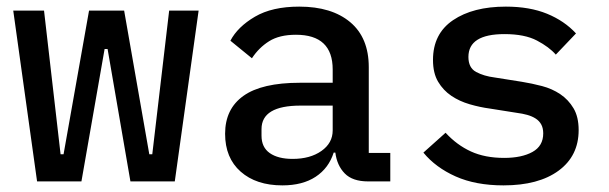

<svg xmlns="http://www.w3.org/2000/svg" viewBox="-20 -548 1840 580"><path d="M20 -516H113L163 -82H172L249 -516H355L431 -82H440L491 -516H580L508 0H374L305 -400H296L226 0H92Z M1092 0Q1045 0 1021.5 -24Q998 -48 993 -87H988Q973 -40 933.5 -14Q894 12 833 12Q754 12 707 -29.5Q660 -71 660 -144Q660 -219 715.5 -258.5Q771 -298 886 -298H985V-338Q985 -443 874 -443Q824 -443 793 -423.5Q762 -404 741 -372L676 -425Q698 -467 750 -497.5Q802 -528 884 -528Q982 -528 1038 -481Q1094 -434 1094 -345V-86H1159V0ZM985 -154V-229H888Q770 -229 770 -158V-138Q770 -103 795 -85.5Q820 -68 864 -68Q917 -68 951 -92Q985 -116 985 -154Z M1259 -87 1326 -147Q1360 -110 1402.5 -90.5Q1445 -71 1503 -71Q1556 -71 1588.5 -89Q1621 -107 1621 -145Q1621 -161 1615 -172Q1609 -183 1598 -190Q1587 -197 1572.5 -201Q1558 -205 1542 -207L1460 -220Q1430 -224 1399 -233Q1368 -242 1343.5 -258.5Q1319 -275 1303.5 -301Q1288 -327 1288 -367Q1288 -446 1348.5 -487Q1409 -528 1508 -528Q1580 -528 1632.5 -506.5Q1685 -485 1720 -447L1659 -383Q1639 -406 1602 -425.5Q1565 -445 1504 -445Q1395 -445 1395 -376Q1395 -343 1418.5 -330.5Q1442 -318 1474 -314L1556 -301Q1587 -296 1617.5 -288Q1648 -280 1672.5 -263.5Q1697 -247 1712.5 -221Q1728 -195 1728 -155Q1728 -77 1667.5 -32.5Q1607 12 1501 12Q1417 12 1356.5 -15Q1296 -42 1259 -87Z"/></svg>

Font: IBM Plaex Mono Medium
Style: Regular
Weight: 500
Designer: Mike Abbink, Paul van der Laan, Pieter van Rosmalen
Foundry: Bold Monday
Version: Version 2.003